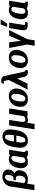

<svg xmlns="http://www.w3.org/2000/svg" viewBox="2232 -3044 1016 5519"><g transform="rotate(-90 2739.5 -284.0)"><path d="M31 198H187L219 -6C252 3 296 10 346 10C486 10 582 -67 604 -204C618 -291 582 -346 517 -374C569 -403 614 -453 625 -522C630 -553 628 -581 621 -605C598 -680 527 -721 420 -721C348 -721 284 -694 238 -659C192 -623 152 -570 141 -499ZM233 -96 302 -532C313 -604 354 -648 409 -648C457 -648 482 -605 470 -530C457 -446 426 -404 368 -404H328L317 -336H372C436 -336 461 -285 446 -191C433 -106 385 -62 326 -62C285 -62 255 -74 233 -96Z M669 -250C663 -213 662 -178 666 -146C677 -59 729 10 841 10C907 10 949 -6 982 -27C1000 -4 1037 10 1099 10C1128 10 1148 8 1171 2L1165 -66L1158 -64C1157 -64 1154 -63 1149 -63C1127 -63 1125 -88 1131 -127L1195 -528H1060L1047 -500C1023 -522 988 -538 929 -538C894 -538 862 -532 833 -518C744 -475 689 -380 670 -260ZM824 -246 826 -259C843 -367 881 -466 953 -466C992 -466 1009 -443 1019 -405L978 -143C977 -134 976 -127 975 -118C954 -83 928 -62 888 -62C818 -62 808 -143 824 -246Z M1259 -298C1251 -246 1249 -200 1255 -162C1270 -63 1327 10 1457 10C1635 10 1725 -121 1753 -296L1771 -411C1779 -463 1782 -509 1776 -547C1761 -648 1701 -721 1572 -721C1536 -721 1501 -713 1468 -701C1358 -659 1300 -555 1278 -414ZM1415 -295 1419 -322H1601L1597 -295C1578 -174 1543 -62 1469 -62C1455 -62 1445 -65 1435 -74C1398 -106 1399 -193 1415 -295ZM1430 -392 1434 -417C1453 -539 1487 -648 1561 -648C1636 -648 1636 -541 1616 -417L1612 -392Z M1781 203H1937L1970 -7C1990 4 2016 10 2045 10C2089 10 2123 -1 2154 -19L2153 0H2299L2383 -528H2227L2161 -114C2139 -81 2108 -62 2060 -62C1996 -62 1986 -107 1999 -188L2053 -528H1897Z M2433 -259C2427 -220 2427 -186 2433 -153C2451 -59 2521 10 2649 10C2690 10 2729 4 2763 -10C2860 -49 2929 -135 2949 -259L2951 -269C2957 -308 2956 -342 2950 -375C2932 -469 2863 -538 2735 -538C2694 -538 2657 -532 2623 -518C2526 -479 2455 -393 2435 -269ZM2589 -257 2591 -271C2608 -379 2650 -466 2724 -466C2798 -466 2812 -381 2795 -271L2793 -257C2776 -147 2735 -62 2661 -62C2585 -62 2571 -146 2589 -257Z M2926 0H3094L3244 -299L3287 -102C3300 -38 3335 9 3423 9C3449 8 3466 7 3484 4L3493 -63H3470C3447 -63 3440 -90 3434 -115L3316 -658C3304 -718 3269 -755 3193 -755C3162 -755 3131 -753 3105 -749L3098 -682H3105C3116 -682 3123 -683 3133 -683C3165 -683 3175 -668 3182 -635L3200 -538Z M3546 -259C3540 -220 3540 -186 3546 -153C3564 -59 3634 10 3762 10C3803 10 3842 4 3876 -10C3973 -49 4042 -135 4062 -259L4064 -269C4070 -308 4069 -342 4063 -375C4045 -469 3976 -538 3848 -538C3807 -538 3770 -532 3736 -518C3639 -479 3568 -393 3548 -269ZM3702 -257 3704 -271C3721 -379 3763 -466 3837 -466C3911 -466 3925 -381 3908 -271L3906 -257C3889 -147 3848 -62 3774 -62C3698 -62 3684 -146 3702 -257Z M4121 -528 4219 -13 4185 204H4341L4374 -9L4636 -528H4472L4326 -188L4285 -528Z M4633 -153C4617 -50 4661 5 4767 5C4804 5 4832 2 4861 -2L4873 -74L4845 -70C4838 -69 4831 -68 4823 -68C4788 -68 4778 -81 4784 -122L4850 -528H4693ZM4726 -588H4824L4940 -772H4794Z M4953 -250C4947 -213 4946 -178 4950 -146C4961 -59 5013 10 5125 10C5191 10 5233 -6 5266 -27C5284 -4 5321 10 5383 10C5412 10 5432 8 5455 2L5449 -66L5442 -64C5441 -64 5438 -63 5433 -63C5411 -63 5409 -88 5415 -127L5479 -528H5344L5331 -500C5307 -522 5272 -538 5213 -538C5178 -538 5146 -532 5117 -518C5028 -475 4973 -380 4954 -260ZM5108 -246 5110 -259C5127 -367 5165 -466 5237 -466C5276 -466 5293 -443 5303 -405L5262 -143C5261 -134 5260 -127 5259 -118C5238 -83 5212 -62 5172 -62C5102 -62 5092 -143 5108 -246Z"/></g></svg>

Font: Aerodynamic
Style: BdObl
Weight: 500
Designer: Google
Version: Version 2.000980; 2014